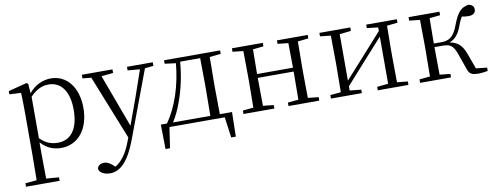

<svg xmlns="http://www.w3.org/2000/svg" viewBox="-64 -865 3831 1474"><g transform="rotate(-10 1851.5 -127.5)"><path d="M360 14C489 14 580 -91 580 -261C580 -422 494 -526 372 -526C313 -526 250 -501 200 -441L195 -515L182 -523L38 -486V-461L129 -456C131 -406 132 -351 132 -282V30L130 225L41 233V260H303V233L204 225L202 30V-58C250 -3 306 14 360 14ZM203 -413C256 -467 301 -483 347 -483C439 -483 504 -409 504 -259C504 -94 431 -30 343 -30C291 -30 249 -44 203 -90Z M964 -484 1059 -476 988 -271 912 -62 759 -475 851 -484V-512H612V-484L680 -477L880 24L866 60C836 141 793 200 743 228L732 217C710 196 687 183 663 183C637 183 613 195 609 220C613 253 654 271 696 271C776 271 843 204 902 47L1098 -477L1165 -484V-512H964Z M1253 -485 1339 -474C1323 -303 1272 -145 1191 -30H1143L1146 161H1181L1205 0H1636L1658 161H1694L1698 -30H1603L1601 -227V-285L1603 -476L1690 -485V-512H1253ZM1529 -30H1238C1265 -72 1287 -119 1304 -166C1341 -263 1364 -371 1373 -480H1529L1531 -285V-227Z M2133 -485 2216 -476C2217 -422 2218 -343 2218 -284H1938L1940 -476L2023 -485V-512H1782V-485L1865 -476L1867 -285V-227L1865 -35L1782 -27V0H2023V-27L1940 -36C1939 -91 1938 -176 1938 -254H2218C2218 -176 2217 -91 2216 -35L2133 -27V0H2373V-27L2290 -36L2288 -227V-285L2290 -476L2373 -485V-512H2133Z M2829 -485 2916 -475V-447L2752 -264L2616 -113V-475L2705 -485V-512H2464V-485L2547 -476L2549 -285V-227L2547 -35L2464 -27V0H2705V-27L2616 -36V-69L2776 -248L2916 -403V-36L2829 -27V0H3068V-27L2985 -35L2983 -227V-285L2985 -476L3068 -485V-512H2829Z M3529 -43C3542 -3 3560 8 3618 8C3637 8 3664 4 3686 0V-26L3600 -35L3558 -151C3532 -224 3499 -255 3435 -266C3478 -281 3508 -313 3533 -382C3543 -411 3553 -430 3563 -446C3578 -442 3594 -440 3615 -440C3650 -440 3670 -456 3670 -483C3670 -506 3657 -519 3631 -526C3570 -518 3540 -485 3505 -393C3471 -299 3433 -279 3372 -279H3315L3317 -476L3400 -485V-512H3159V-485L3242 -476L3244 -285V-227L3242 -35L3159 -27V0H3400V-27L3317 -36C3316 -90 3315 -175 3315 -251H3373C3436 -251 3459 -238 3484 -171Z"/></g></svg>

Font: Noto Serif CJK KR Light
Style: Regular
Weight: 300
Designer: Ryoko NISHIZUKA 西塚涼子 (kana & ideographs); Frank Grießhammer (Latin, Greek & Cyrillic); Wenlong ZHANG 张文龙 (bopomofo); San
Foundry: Adobe
Version: Version 2.001;hotconv 1.1.0;makeotfexe 2.6.0